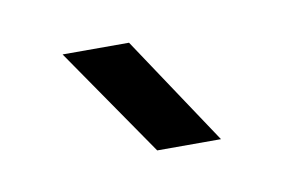

<svg xmlns="http://www.w3.org/2000/svg" viewBox="-32 -807 326 212"><g transform="rotate(-10 131.0 -701.0)"><path d="M131 -640 46.5 -762.5H121L202.5 -640Z"/></g></svg>

Font: Big Shoulders Stencil Text Thin SemiBold
Style: Regular
Weight: 600
Version: Version 2.001